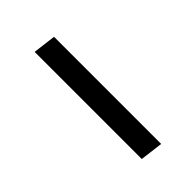

<svg xmlns="http://www.w3.org/2000/svg" viewBox="23 -517 441 441"><g transform="rotate(45 244.0 -296.0)"><path d="M72 -268 79 -324H427L420 -268Z"/></g></svg>

Font: Inclusive Sans Light
Style: Italic
Weight: 300
Italic angle: -7°
Designer: Olivia King
Foundry: Olivia King
Version: Version 2.004